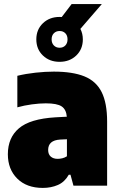

<svg xmlns="http://www.w3.org/2000/svg" viewBox="-20 -910 586 941"><path d="M190 11Q110.5 11 64.5 -34.8Q18.5 -80.5 18.5 -154Q18.5 -235 72.8 -281.2Q127 -327.5 251.5 -335L307.5 -338Q304.5 -373.5 282.2 -388.5Q260 -403.5 204.5 -403.5Q173.5 -403.5 136.2 -398.5Q99 -393.5 65 -384V-538.5Q106 -548.5 154 -553.8Q202 -559 244 -559Q336 -559 393.5 -535.8Q451 -512.5 478 -459Q505 -405.5 505 -314V0H340L325.5 -53.5H317Q297 -18 263.8 -3.5Q230.5 11 190 11ZM216 -175Q216 -154 228.5 -142.8Q241 -131.5 262.5 -131.5Q273 -131.5 285 -134.2Q297 -137 308 -144V-227.5L275 -226Q216 -222.5 216 -175ZM272 -607Q222.5 -607 190.2 -638Q158 -669 158 -717Q158 -765 190.2 -796Q222.5 -827 272 -827Q277.5 -827 282.5 -826.5L331 -890H479L374 -768.5Q386 -745 386 -717Q386 -669 353.8 -638Q321.5 -607 272 -607ZM272 -676Q289.5 -676 300.2 -687.2Q311 -698.5 311 -717Q311 -736 300.2 -747Q289.5 -758 272 -758Q255 -758 244 -747Q233 -736 233 -717Q233 -698.5 244 -687.2Q255 -676 272 -676Z"/></svg>

Font: Encode Sans Semi Condensed Black
Style: Regular
Weight: 900
Width: 4
Designer: Multiple Designers
Foundry: Impallari Type
Version: Version 3.000; ttfautohint (v1.8.3) -l 8 -r 50 -G 200 -x 14 